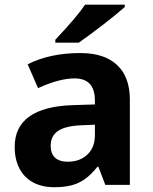

<svg xmlns="http://www.w3.org/2000/svg" viewBox="-20 -780 644 810"><path d="M424.3 0 395 -76.7H391.1Q365.2 -43.9 339.1 -25.1Q313 -6.3 282 1.7Q251 9.8 209 9.8Q157.2 9.8 119.6 -10.5Q82 -30.8 62 -69.1Q42 -107.4 42 -160.6Q42 -244.6 104 -288.6Q166 -332.5 285.6 -336.4L380.4 -339.4V-355.5Q380.4 -402.3 359.1 -425.8Q337.9 -449.2 294.4 -449.2Q230 -449.2 140.6 -408.2L96.7 -508.8Q189.9 -556.2 319.3 -556.2Q420.4 -556.2 474.1 -505.6Q527.8 -455.1 527.8 -359.9V0ZM380.4 -208V-253.9L321.8 -251.5Q255.4 -248.5 224.6 -227.5Q193.8 -206.5 193.8 -164.6Q193.8 -131.8 212.4 -114.7Q231 -97.7 266.6 -97.7Q299.8 -97.7 325.7 -111.3Q351.6 -125 366 -149.9Q380.4 -174.8 380.4 -208ZM338.9 -760.3H506.3V-750.5Q475.6 -722.7 415.8 -676.5Q356 -630.4 312.5 -600.1H213.4V-612.3Q305.7 -710.4 338.9 -760.3Z"/></svg>

Font: Viking Open Sans
Style: Bold
Weight: 700
Foundry: Ascender Corporation
Version: Version 2.001